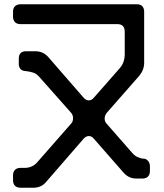

<svg xmlns="http://www.w3.org/2000/svg" viewBox="-20 -775 768 899"><path d="M76 104H137Q153 104 168 98Q183 92 195 78L372 -126Q383 -138 396 -138Q409 -138 419 -126L560 35Q584 61 618 61H647Q663 61 672.5 52Q682 43 682 26V4Q682 -12 673 -22Q664 -32 653 -32Q642 -32 626.5 -38.5Q611 -45 600 -58L480 -195Q470 -205 470 -220Q470 -235 481 -248L632 -420Q655 -448 655 -481V-720Q655 -736 646.5 -745.5Q638 -755 621 -755H76Q60 -755 50.5 -746Q41 -737 41 -720V-697Q41 -681 50 -671.5Q59 -662 76 -662H530Q564 -662 564 -626V-518Q564 -502 558.5 -486Q553 -470 541 -456L419 -317Q409 -305 396 -305Q383 -305 372 -317L205 -509Q192 -523 177 -529Q162 -535 147 -535H102Q68 -535 68 -500V-477Q68 -443 102 -442Q120 -440 135.5 -435Q151 -430 163 -416L312 -248Q318 -241 320 -234.5Q322 -228 322 -221Q322 -205 312 -195L155 -16Q143 -2 128 4.5Q113 11 97 11H76Q60 11 50.5 20Q41 29 41 46V69Q41 85 50 94.5Q59 104 76 104Z"/></svg>

Font: WDXL Lubrifont JP N
Style: Regular
Weight: 400
Designer: [WDXL Lubrifont] Copyright 2020-2022 (c) NightFurySL2001, Skr-ZERO; [ZCOOL QingKe HuangYou] Copyright 2018-2022 (c) The 
Version: Version 2.001;hotconv 1.1.1;makeotfexe 2.6.0